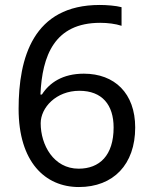

<svg xmlns="http://www.w3.org/2000/svg" viewBox="-20 -744 612 774"><path d="M55 -305C55 -91 162 10 298 10C437 10 525 -81 525 -230C525 -368 442 -447 318 -447C232 -447 179 -410 149 -363H143C150 -519 199 -652 384 -652C414 -652 446 -648 470 -640V-715C448 -721 410 -724 382 -724C113 -724 55 -510 55 -305ZM297 -64C196 -64 144 -160 144 -247C144 -310 206 -378 300 -378C392 -378 438 -321 438 -230C438 -117 381 -64 297 -64Z"/></svg>

Font: Noto Sans Elbasan
Style: Regular
Weight: 400
Designer: Monotype Design Team
Foundry: Monotype Imaging Inc.
Version: Version 2.004